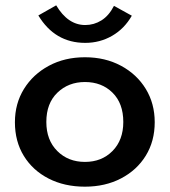

<svg xmlns="http://www.w3.org/2000/svg" viewBox="-20 -691 640 721"><path d="M299 10Q222 10 162.5 -20.5Q103 -51 69.5 -105.5Q36 -160 36 -232Q36 -302 70 -357Q104 -412 163.5 -444Q223 -476 299 -476Q375 -476 434.5 -444Q494 -412 527.5 -357Q561 -302 561 -232Q561 -161 527.5 -106.5Q494 -52 434.5 -21Q375 10 299 10ZM299 -83Q362 -83 402.5 -124Q443 -165 443 -233Q443 -303 402.5 -343Q362 -383 299 -383Q237 -383 195.5 -343Q154 -303 154 -233Q154 -165 195 -124Q236 -83 299 -83ZM408 -669 475 -632Q447 -583 401 -556.5Q355 -530 300 -530Q186 -530 124 -633L191 -671Q235 -597 300 -597Q333 -597 361 -614.5Q389 -632 408 -669Z"/></svg>

Font: Inconsolata Expanded Bold
Style: Regular
Weight: 700
Width: 7
Monospace: yes
Designer: Raph Levien, Cyreal, Brenton Simpson
Foundry: Raph Levien, Cyreal, Google
Version: Version 3.001; ttfautohint (v1.8.2.53-6de2)